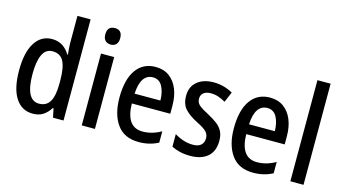

<svg xmlns="http://www.w3.org/2000/svg" viewBox="-85 -1072 2491 1394"><g transform="rotate(15 1161.0 -375.0)"><path d="M219 10Q136 10 89.5 -61.5Q43 -133 43 -269Q43 -405 89.5 -477.5Q136 -550 217 -550Q262 -550 295.5 -529Q329 -508 351 -470H356Q354 -492 352 -513Q350 -534 350 -552V-760H449V0H370L356 -67H350Q328 -31 296.5 -10.5Q265 10 219 10ZM244 -72Q300 -72 325.5 -116Q351 -160 351 -249V-275Q351 -371 326.5 -418Q302 -465 243 -465Q192 -465 168 -414Q144 -363 144 -269Q144 -72 244 -72Z M637 -745Q692 -745 692 -683Q692 -652 677 -636.5Q662 -621 637 -621Q611 -621 595.5 -636.5Q580 -652 580 -683Q580 -745 637 -745ZM685 -540V0H586V-540Z M996 -549Q1057 -549 1099 -518Q1141 -487 1163 -433Q1185 -379 1185 -308V-248H896Q899 -71 1023 -71Q1094 -71 1162 -110V-25Q1097 10 1016 10Q906 10 852 -65.5Q798 -141 798 -266Q798 -403 850 -476Q902 -549 996 -549ZM996 -471Q952 -471 926.5 -434.5Q901 -398 897 -322H1091Q1090 -385 1067 -428Q1044 -471 996 -471Z M1580 -150Q1580 -71 1533 -30.5Q1486 10 1402 10Q1359 10 1324.5 1.5Q1290 -7 1262 -21V-116Q1289 -98 1326 -85.5Q1363 -73 1401 -73Q1441 -73 1461.5 -91.5Q1482 -110 1482 -143Q1482 -170 1464 -190.5Q1446 -211 1387 -240Q1328 -270 1295 -305.5Q1262 -341 1262 -405Q1262 -473 1308.5 -511.5Q1355 -550 1432 -550Q1508 -550 1576 -512L1543 -434Q1517 -449 1490 -458.5Q1463 -468 1432 -468Q1397 -468 1377.5 -452Q1358 -436 1358 -408Q1358 -380 1378 -361.5Q1398 -343 1454 -314Q1492 -294 1520.5 -272.5Q1549 -251 1564.5 -222Q1580 -193 1580 -150Z M1856 -549Q1917 -549 1959 -518Q2001 -487 2023 -433Q2045 -379 2045 -308V-248H1756Q1759 -71 1883 -71Q1954 -71 2022 -110V-25Q1957 10 1876 10Q1766 10 1712 -65.5Q1658 -141 1658 -266Q1658 -403 1710 -476Q1762 -549 1856 -549ZM1856 -471Q1812 -471 1786.5 -434.5Q1761 -398 1757 -322H1951Q1950 -385 1927 -428Q1904 -471 1856 -471Z M2253 0H2154V-760H2253Z"/></g></svg>

Font: Noto Sans Malayalam Condensed Medium
Style: Regular
Weight: 500
Width: 3
Designer: Jelle Bosma - Monotype Design Team
Foundry: Monotype Imaging Inc.
Version: Version 2.104; ttfautohint (v1.8.4.7-5d5b)